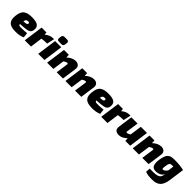

<svg xmlns="http://www.w3.org/2000/svg" viewBox="444 -2557 4588 4588"><g transform="rotate(45 2738.0 -262.5)"><path d="M512 -160 526 -32Q431 12 289 12Q205 12 149 -5Q93 -22 63 -57Q33 -92 23.5 -139.5Q14 -187 21 -254Q29 -333 52 -385Q75 -437 115.5 -464.5Q156 -492 205.5 -503Q255 -514 326 -514Q476 -514 532 -468Q588 -422 574 -328Q565 -263 516.5 -237.5Q468 -212 361 -204L236 -195Q237 -167 252.5 -158Q268 -149 307 -149Q416 -149 512 -160ZM249 -297 306 -303Q342 -306 356.5 -314.5Q371 -323 374 -349Q376 -366 366.5 -373Q357 -380 328 -379Q291 -378 275 -362Q259 -346 249 -297Z M1069 -514 1026 -322H979Q928 -322 846 -309L804 0H593L663 -500H827L834 -432Q933 -514 1033 -514Z M1211 -729H1292Q1359 -729 1352 -663L1345 -612Q1338 -554 1276 -554H1194Q1128 -554 1135 -620L1142 -671Q1148 -729 1211 -729ZM1258 0H1049L1118 -500H1327Z M1582 -500 1587 -412Q1635 -460 1693 -487Q1751 -514 1806 -514Q1871 -514 1908.5 -476.5Q1946 -439 1936 -370L1884 0H1673L1716 -302Q1719 -323 1713.5 -331Q1708 -339 1689 -337Q1648 -333 1601 -297L1559 0H1349L1418 -500Z M2201 -500 2206 -412Q2254 -460 2312 -487Q2370 -514 2425 -514Q2490 -514 2527.5 -476.5Q2565 -439 2555 -370L2503 0H2292L2335 -302Q2338 -323 2332.5 -331Q2327 -339 2308 -337Q2267 -333 2220 -297L2178 0H1968L2037 -500Z M3096 -160 3110 -32Q3015 12 2873 12Q2789 12 2733 -5Q2677 -22 2647 -57Q2617 -92 2607.5 -139.5Q2598 -187 2605 -254Q2613 -333 2636 -385Q2659 -437 2699.5 -464.5Q2740 -492 2789.5 -503Q2839 -514 2910 -514Q3060 -514 3116 -468Q3172 -422 3158 -328Q3149 -263 3100.5 -237.5Q3052 -212 2945 -204L2820 -195Q2821 -167 2836.5 -158Q2852 -149 2891 -149Q3000 -149 3096 -160ZM2833 -297 2890 -303Q2926 -306 2940.5 -314.5Q2955 -323 2958 -349Q2960 -366 2950.5 -373Q2941 -380 2912 -379Q2875 -378 2859 -362Q2843 -346 2833 -297Z M3653 -514 3610 -322H3563Q3512 -322 3430 -309L3388 0H3177L3247 -500H3411L3418 -432Q3517 -514 3617 -514Z M4224 -500 4155 0H3991L3987 -85Q3885 14 3783 14Q3705 14 3669.5 -23.5Q3634 -61 3644 -130L3695 -500H3906L3861 -189Q3857 -162 3884 -162Q3923 -162 3973 -199L4016 -500Z M4475 -500 4480 -412Q4528 -460 4586 -487Q4644 -514 4699 -514Q4764 -514 4801.5 -476.5Q4839 -439 4829 -370L4777 0H4566L4609 -302Q4612 -323 4606.5 -331Q4601 -339 4582 -337Q4541 -333 4494 -297L4452 0H4242L4311 -500Z M4873 56H4999Q5153 56 5194 -8Q5207 -27 5216.5 -62Q5226 -97 5233 -111Q5165 -4 5031 2Q4928 7 4895.5 -62Q4863 -131 4884 -264Q4892 -314 4903.5 -352.5Q4915 -391 4928.5 -417.5Q4942 -444 4962 -462Q4982 -480 5000 -490Q5018 -500 5046.5 -505.5Q5075 -511 5098 -512.5Q5121 -514 5157 -514Q5250 -514 5335 -504Q5420 -494 5460 -482L5405 -90Q5395 -14 5371.5 41Q5348 96 5319 127Q5290 158 5248.5 176Q5207 194 5170.5 199Q5134 204 5086 204Q4938 204 4863 169ZM5237 -377H5189Q5142 -377 5125.5 -356Q5109 -335 5098 -270Q5091 -231 5089 -207Q5087 -183 5090 -169Q5093 -155 5100 -150.5Q5107 -146 5121 -149Q5168 -158 5216 -227Z"/></g></svg>

Font: Exo 2.0 Black
Style: Italic
Weight: 900
Italic angle: -8°
Designer: Natanael Gama
Version: Version 1.001;PS 001.001;hotconv 1.0.70;makeotf.lib2.5.58329